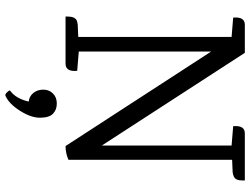

<svg xmlns="http://www.w3.org/2000/svg" viewBox="-130 -588 944 725"><g transform="rotate(90 342.5 -225.0)"><path d="M483 -677H661Q661 -677 661 -669Q661 -642 647 -636Q640 -632 630 -631L583 -629V-11Q558 0 531 0L174 -550V-50L247 -44Q251 0 220 0H42Q42 0 42 -8Q42 -34 56 -42Q63 -45 73 -46L119 -48V-627L46 -633Q42 -677 73 -677H179L529 -137V-627L456 -633Q452 -677 483 -677ZM341 227Q336 229 328.5 221.5Q321 214 321 210Q352 188 363 139Q343 137 330.5 121.5Q318 106 318 84Q318 62 332.5 47.5Q347 33 370.5 33Q394 33 409 47.5Q424 62 424 96.5Q424 131 397.5 172.5Q371 214 341 227Z"/></g></svg>

Font: Karma
Style: Regular
Weight: 400
Designer: Joana Correia
Foundry: Indian Type Foundry
Version: Version 1.202;PS 1.0;hotconv 1.0.78;makeotf.lib2.5.61930; tt